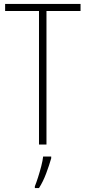

<svg xmlns="http://www.w3.org/2000/svg" viewBox="-20 -734 436 975"><path d="M216 0H178V-678H6V-714H389V-678H216ZM240 70Q230 105 214.5 146.5Q199 188 178 221H157V212Q164 195 173 167Q182 139 189.5 110Q197 81 199 61H240Z"/></svg>

Font: Noto Sans Khmer Condensed ExtraLight
Style: Regular
Weight: 200
Width: 3
Designer: Danh Hong and the Monotype Design Team
Foundry: Monotype Imaging Inc.
Version: Version 2.004; ttfautohint (v1.8.4.7-5d5b)